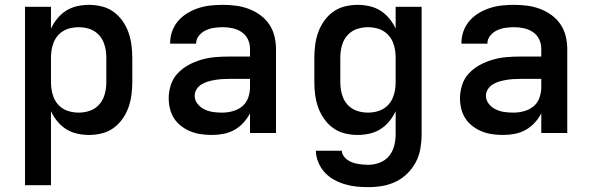

<svg xmlns="http://www.w3.org/2000/svg" viewBox="-20 -548 2440 791"><path d="M83 215V-520H190V-430Q200 -452 216 -471.5Q232 -491 252.5 -504Q273 -517 297.5 -522.5Q322 -528 347 -528Q373 -528 399.5 -521.5Q426 -515 447.5 -499.5Q469 -484 484.5 -462Q500 -440 509 -415Q518 -390 521.5 -363.5Q525 -337 525 -310V-210Q525 -183 521.5 -156.5Q518 -130 509 -105Q500 -80 484.5 -58Q469 -36 447.5 -20.5Q426 -5 399.5 1.5Q373 8 347 8Q322 8 297.5 2.5Q273 -3 252.5 -16Q232 -29 216 -48.5Q200 -68 190 -90V215ZM304 -84Q320 -84 336 -87.5Q352 -91 366 -99Q380 -107 390.5 -119.5Q401 -132 407 -147Q413 -162 415.5 -178Q418 -194 418 -210V-310Q418 -326 415.5 -342Q413 -358 407 -373Q401 -388 390.5 -400.5Q380 -413 366 -421Q352 -429 336 -432.5Q320 -436 304 -436Q288 -436 272 -432.5Q256 -429 242 -421Q228 -413 217.5 -400.5Q207 -388 201 -373Q195 -358 192.5 -342Q190 -326 190 -310V-210Q190 -194 192.5 -178Q195 -162 201 -147Q207 -132 217.5 -119.5Q228 -107 242 -99Q256 -91 272 -87.5Q288 -84 304 -84Z M853 8Q831 8 809 5Q787 2 766.5 -6Q746 -14 728 -27.5Q710 -41 698 -59Q686 -77 680.5 -99Q675 -121 675 -143Q675 -171 684 -198.5Q693 -226 712.5 -246.5Q732 -267 757 -280.5Q782 -294 809.5 -302Q837 -310 865 -312.5Q893 -315 922 -315H1010V-346Q1010 -367 1001.5 -385.5Q993 -404 976 -415.5Q959 -427 939 -431.5Q919 -436 899 -436Q881 -436 863 -433.5Q845 -431 828.5 -423.5Q812 -416 800 -401.5Q788 -387 788 -369V-368H681V-372Q681 -397 690 -421Q699 -445 715.5 -463.5Q732 -482 754 -495Q776 -508 800 -515.5Q824 -523 849 -525.5Q874 -528 899 -528Q926 -528 952.5 -524.5Q979 -521 1004.5 -511.5Q1030 -502 1052 -486Q1074 -470 1089 -448Q1104 -426 1110.5 -399.5Q1117 -373 1117 -346V0H1010V-81Q999 -60 982.5 -42Q966 -24 945 -12.5Q924 -1 900.5 3.5Q877 8 853 8ZM895 -84Q917 -84 939 -90Q961 -96 978 -110Q995 -124 1002.5 -145.5Q1010 -167 1010 -189V-223H922Q907 -223 893 -222Q879 -221 864.5 -218.5Q850 -216 836.5 -212Q823 -208 810.5 -200.5Q798 -193 790 -180.5Q782 -168 782 -154Q782 -135 794 -120Q806 -105 823 -97Q840 -89 858.5 -86.5Q877 -84 895 -84Z M1497 223Q1473 223 1448.5 220.5Q1424 218 1400.5 211Q1377 204 1355.5 192Q1334 180 1317.5 162Q1301 144 1291.5 121Q1282 98 1281 73H1388Q1389 85 1395.5 94.5Q1402 104 1411 110.5Q1420 117 1431 121Q1442 125 1453 127Q1464 129 1475 130Q1486 131 1497 131Q1521 131 1544.5 122Q1568 113 1583 94.5Q1598 76 1604 52.5Q1610 29 1610 5V-90Q1600 -68 1584 -48.5Q1568 -29 1547.5 -16Q1527 -3 1502.5 2.5Q1478 8 1453 8Q1427 8 1400.5 1.5Q1374 -5 1352.5 -20.5Q1331 -36 1315.5 -58Q1300 -80 1291 -105Q1282 -130 1278.5 -156.5Q1275 -183 1275 -210V-310Q1275 -337 1278.5 -363.5Q1282 -390 1291 -415Q1300 -440 1315.5 -462Q1331 -484 1352.5 -499.5Q1374 -515 1400.5 -521.5Q1427 -528 1453 -528Q1478 -528 1502.5 -522.5Q1527 -517 1547.5 -504Q1568 -491 1584 -471.5Q1600 -452 1610 -430V-520H1717V5Q1717 34 1712 63.5Q1707 93 1693.5 119Q1680 145 1659 166Q1638 187 1611.5 200Q1585 213 1556 218Q1527 223 1497 223ZM1496 -84Q1512 -84 1528 -87.5Q1544 -91 1558 -99Q1572 -107 1582.5 -119.5Q1593 -132 1599 -147Q1605 -162 1607.5 -178Q1610 -194 1610 -210V-310Q1610 -326 1607.5 -342Q1605 -358 1599 -373Q1593 -388 1582.5 -400.5Q1572 -413 1558 -421Q1544 -429 1528 -432.5Q1512 -436 1496 -436Q1480 -436 1464 -432.5Q1448 -429 1434 -421Q1420 -413 1409.5 -400.5Q1399 -388 1393 -373Q1387 -358 1384.5 -342Q1382 -326 1382 -310V-210Q1382 -194 1384.5 -178Q1387 -162 1393 -147Q1399 -132 1409.5 -119.5Q1420 -107 1434 -99Q1448 -91 1464 -87.5Q1480 -84 1496 -84Z M2053 8Q2031 8 2009 5Q1987 2 1966.5 -6Q1946 -14 1928 -27.5Q1910 -41 1898 -59Q1886 -77 1880.5 -99Q1875 -121 1875 -143Q1875 -171 1884 -198.5Q1893 -226 1912.5 -246.5Q1932 -267 1957 -280.5Q1982 -294 2009.5 -302Q2037 -310 2065 -312.5Q2093 -315 2122 -315H2210V-346Q2210 -367 2201.5 -385.5Q2193 -404 2176 -415.5Q2159 -427 2139 -431.5Q2119 -436 2099 -436Q2081 -436 2063 -433.5Q2045 -431 2028.5 -423.5Q2012 -416 2000 -401.5Q1988 -387 1988 -369V-368H1881V-372Q1881 -397 1890 -421Q1899 -445 1915.5 -463.5Q1932 -482 1954 -495Q1976 -508 2000 -515.5Q2024 -523 2049 -525.5Q2074 -528 2099 -528Q2126 -528 2152.5 -524.5Q2179 -521 2204.5 -511.5Q2230 -502 2252 -486Q2274 -470 2289 -448Q2304 -426 2310.5 -399.5Q2317 -373 2317 -346V0H2210V-81Q2199 -60 2182.5 -42Q2166 -24 2145 -12.5Q2124 -1 2100.5 3.5Q2077 8 2053 8ZM2095 -84Q2117 -84 2139 -90Q2161 -96 2178 -110Q2195 -124 2202.5 -145.5Q2210 -167 2210 -189V-223H2122Q2107 -223 2093 -222Q2079 -221 2064.5 -218.5Q2050 -216 2036.5 -212Q2023 -208 2010.5 -200.5Q1998 -193 1990 -180.5Q1982 -168 1982 -154Q1982 -135 1994 -120Q2006 -105 2023 -97Q2040 -89 2058.5 -86.5Q2077 -84 2095 -84Z"/></svg>

Font: Iosevka Aile Semibold
Style: Regular
Weight: 600
Designer: Belleve Invis
Foundry: Belleve Invis
Version: Version 31.1.0; ttfautohint (v1.8.4)